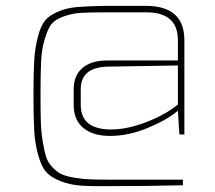

<svg xmlns="http://www.w3.org/2000/svg" viewBox="-20 -587 733 654"><path d="M337 -567H477Q608 -567 608 -450V-129H591L586 -210Q550 -179 484 -151.5Q418 -124 355 -124Q296 -124 263.5 -151.5Q231 -179 231 -229V-283Q231 -330 261 -355.5Q291 -381 345 -381H586V-450Q586 -546 476 -545H338Q283 -545 253.5 -543Q224 -541 195.5 -530.5Q167 -520 155 -504.5Q143 -489 132.5 -454.5Q122 -420 120 -377.5Q118 -335 118 -265Q118 -210 119 -174Q120 -138 125.5 -105Q131 -72 137 -53Q143 -34 158 -18Q173 -2 188 5.5Q203 13 232 18Q261 23 288.5 24Q316 25 362 25H603V44Q483 47 363 47Q298 48 258.5 45.5Q219 43 186 30Q153 17 137 -1.5Q121 -20 110 -59Q99 -98 96.5 -143Q94 -188 94 -264Q94 -337 96.5 -380.5Q99 -424 109 -461.5Q119 -499 133 -516.5Q147 -534 177 -547Q207 -560 242.5 -563Q278 -566 337 -567ZM586 -364 345 -360Q255 -357 255 -283V-230Q255 -148 354 -146Q409 -145 475.5 -170Q542 -195 586 -231Z"/></svg>

Font: Exo 2.0 Thin
Style: Regular
Weight: 250
Designer: Natanael Gama
Version: Version 1.001;PS 001.001;hotconv 1.0.70;makeotf.lib2.5.58329